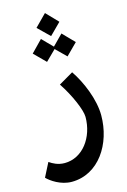

<svg xmlns="http://www.w3.org/2000/svg" viewBox="-200 -937 814 1231"><g transform="rotate(-15 207.0 -321.0)"><path d="M117 224C296 224 409 50 409 -140C409 -244 356 -372 300 -454L204 -398C263 -310 309 -201 309 -156C309 -20 224 96 104 96C59 96 26 77 4 62L-43 154C-19 179 44 224 117 224ZM87 -635 162 -560 230 -627 298 -560 373 -635 298 -712 230 -643 162 -712ZM153 -788 230 -713 305 -788 230 -866Z"/></g></svg>

Font: Wafeq Semi Bold
Style: Regular
Weight: 600
Designer: Rasmus Andersson & Azza Alameddine
Foundry: Google & TypeTogether
Version: Version 3.000;January 28, 2025;FontCreator 15.0.0.3014 64-bi